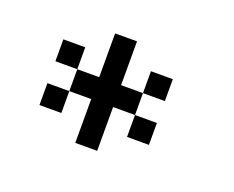

<svg xmlns="http://www.w3.org/2000/svg" viewBox="-64 -664 628 515"><g transform="rotate(20 250.0 -406.0)"><path d="M312.5 -375H375V-312.5H312.5ZM62.5 -375H125V-312.5H62.5ZM62.5 -500H125V-437.5H62.5ZM312.5 -500H375V-437.5H312.5ZM187.5 -562.5H250V-437.5H312.5V-375H250V-250H187.5V-375H125V-437.5H187.5Z"/></g></svg>

Font: Pixel Operator Mono
Style: Regular
Weight: 400
Monospace: yes
Designer: Jayvee Enaguas (HarvettFox96)
Version: 2016.04.25